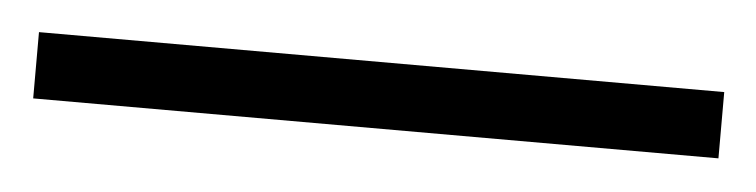

<svg xmlns="http://www.w3.org/2000/svg" viewBox="-24 39 500 127"><g transform="rotate(5 226.5 102.0)"><path d="M-1 124V80H454V124Z"/></g></svg>

Font: Red Hat Text Light
Style: Regular
Weight: 300
Designer: Pentagram, MCKL
Foundry: Pentagram, MCKL
Version: Version 1.023; ttfautohint (v1.8.3)